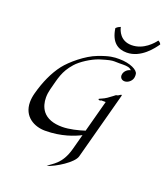

<svg xmlns="http://www.w3.org/2000/svg" viewBox="-188 -987 1152 1340"><g transform="rotate(20 387.5 -317.5)"><path d="M774.8 -840.8C769.4 -851.6 763.9 -856.5 753.1 -861.8C736.2 -838.9 677.1 -767.6 587.2 -767.6C504.2 -767.6 480.2 -834.5 474.3 -861.8C460.7 -856.5 452 -851.6 441.3 -840.8C455.9 -738.3 509.5 -707.1 573 -707.1C678.9 -707.1 751.5 -806.7 774.8 -840.8ZM685.2 -587.9C683.1 -616.1 623.6 -647.5 541 -647.5C502.7 -647.5 469.9 -645.9 390.9 -615.7C309.5 -585.4 217 -506.3 176.2 -454.1C127.6 -391.1 91.6 -309.6 67.6 -220.2C61 -195.4 57.9 -172.9 57.9 -152.7C57.9 -43.5 146.1 0 224.4 0C346.5 0 436 -37.1 481.4 -60.5L451 52.7C417.3 178.7 349.3 197.3 319.8 227.1C381.5 208.5 496.9 136.7 510.2 86.9L639.1 -394C642.4 -406.3 646 -418 642.6 -418C636.7 -418 629.9 -412.6 623.4 -408.2C617.3 -403.8 605.8 -402.8 605.8 -402.8C605.8 -402.8 579.7 -381.8 554.6 -364.7C533.4 -349.6 501.5 -339.8 500 -335.9C498.5 -332 509.8 -328.6 512.7 -328.6C516.1 -328.6 519.2 -333 519.2 -333H554.4L491.2 -97.2C444.2 -82 380.3 -65.9 327.5 -65.9C262.1 -65.9 212.6 -83.5 182.7 -121.1C160.2 -150.1 151.9 -186 151.9 -221C151.9 -243.1 155.3 -264.9 160.4 -284.2C184.4 -373.5 191.8 -426.8 253.5 -496.6C286.5 -534.2 354.9 -578.1 409.2 -596.7C475.3 -617.1 494 -620.3 515.2 -620.3C524.9 -620.3 535.1 -619.6 550.6 -619.6C560.6 -619.6 570.4 -619.9 579.9 -619.9C607 -619.9 630.6 -617.7 642.8 -601.1C621.3 -597.2 601.4 -579.6 595.7 -558.1C594.6 -554.1 594.1 -550.2 594.1 -546.5C594.1 -527.6 607.4 -513.7 628.2 -513.7C652.6 -513.7 677.5 -533.7 684 -558.1C685.3 -563 686.1 -570.8 686.1 -577.6C686.1 -581.7 685.8 -585.5 685.2 -587.9Z"/></g></svg>

Font: Pierce
Style: Oblique
Weight: 400
Italic angle: -15°
Version: Version 0.2.0